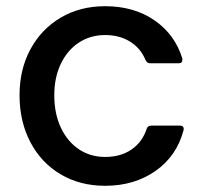

<svg xmlns="http://www.w3.org/2000/svg" viewBox="-20 -588 651 619"><path d="M43 -281Q43 -364 78 -429Q113 -494 175.5 -531Q238 -568 319 -568Q412 -568 478 -522.5Q544 -477 568 -399V-395Q568 -384 556 -384H464Q454 -384 449 -395Q433 -433 399 -454Q365 -475 319 -475Q271 -475 234 -450.5Q197 -426 176 -382Q155 -338 155 -281Q155 -222 176 -177Q197 -132 234 -107Q271 -82 319 -82Q369 -82 404 -106Q439 -130 453 -173Q456 -183 468 -183H560Q574 -183 572 -169Q550 -85 481.5 -37Q413 11 319 11Q238 11 175.5 -26Q113 -63 78 -129.5Q43 -196 43 -281Z"/></svg>

Font: Open Sauce Two Medium
Style: Regular
Weight: 500
Designer: Alfredo Marco Pradil
Foundry: Creative Sauce Fz LLC
Version: Version 1.477